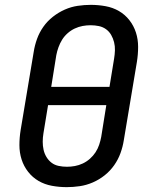

<svg xmlns="http://www.w3.org/2000/svg" viewBox="-20 -763 640 791"><path d="M255 8Q224 8 194 2.5Q164 -3 139 -17.5Q114 -32 96 -55Q78 -78 69 -106Q60 -134 60 -165Q60 -196 65 -227L119 -550Q123 -576 132.5 -602.5Q142 -629 158.5 -652.5Q175 -676 198 -694Q221 -712 247 -723.5Q273 -735 300.5 -739Q328 -743 354 -743Q385 -743 415 -737.5Q445 -732 470 -717.5Q495 -703 513 -680Q531 -657 540 -629Q549 -601 549 -570Q549 -539 544 -508L490 -185Q486 -159 476.5 -132.5Q467 -106 450.5 -82.5Q434 -59 411.5 -41Q389 -23 362.5 -11.5Q336 0 308.5 4Q281 8 255 8ZM191 -405H431L450 -521Q453 -539 453.5 -556Q454 -573 450 -589Q446 -605 438 -619Q430 -633 417 -642.5Q404 -652 387.5 -655.5Q371 -659 353 -659Q337 -659 320.5 -656Q304 -653 288 -645.5Q272 -638 258.5 -626Q245 -614 236 -599.5Q227 -585 221 -568.5Q215 -552 212 -536ZM256 -76Q272 -76 288.5 -79Q305 -82 321 -89.5Q337 -97 350.5 -109Q364 -121 373.5 -135.5Q383 -150 388.5 -166.5Q394 -183 397 -199L418 -330H178L159 -214Q156 -196 156 -179Q156 -162 159.5 -146Q163 -130 171.5 -116Q180 -102 192.5 -92.5Q205 -83 221.5 -79.5Q238 -76 256 -76Z"/></svg>

Font: Iosevka Etoile Medium
Style: Italic
Weight: 500
Italic angle: -9°
Designer: Belleve Invis
Foundry: Belleve Invis
Version: Version 22.1.2; ttfautohint (v1.8.4)